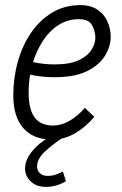

<svg xmlns="http://www.w3.org/2000/svg" viewBox="-20 -538 477 751"><path d="M32 -165Q32 -234 50 -297.5Q68 -361 102 -410.5Q136 -460 184.5 -489Q233 -518 294 -518Q335 -518 361.5 -500Q388 -482 400.5 -453.5Q413 -425 413 -394Q413 -357 391 -320.5Q369 -284 321 -260Q273 -236 195 -236Q172 -236 149 -238Q126 -240 98 -246Q92 -212 92 -176Q92 -110 115.5 -78.5Q139 -47 188 -47Q220 -47 252 -65.5Q284 -84 312 -116L349 -81Q314 -40 272.5 -16Q231 8 183 8Q111 8 71.5 -36.5Q32 -81 32 -165ZM289 -463Q245 -463 209.5 -440.5Q174 -418 149 -380Q124 -342 109 -295Q134 -290 154 -288Q174 -286 193 -286Q253 -286 288 -302.5Q323 -319 338 -343.5Q353 -368 353 -390Q353 -416 340 -439.5Q327 -463 289 -463ZM78 121Q78 88 105 54.5Q132 21 171 0H227Q185 27 155 55.5Q125 84 125 113Q125 129 136 139.5Q147 150 166 150Q183 150 198 145Q213 140 226 133L238 171Q200 193 160 193Q122 193 100 171.5Q78 150 78 121Z"/></svg>

Font: Radio Canada Condensed Light
Style: Italic
Weight: 300
Width: 3
Italic angle: -12°
Designer: Charles Daoud, Etienne Aubert Bonn, Alexandre Saumier Demers, Jacques Le Bailly
Foundry: Radio-Canada
Version: Version 2.104; ttfautohint (v1.8.4.7-5d5b);gftools[0.9.28.de